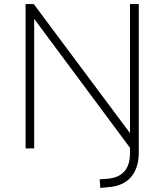

<svg xmlns="http://www.w3.org/2000/svg" viewBox="-20 -725 803 938"><path d="M470 193 467 151 508 148Q560 143 587.5 112.5Q615 82 615 22V-32L621 5L135 -649H147V0H105V-705H145L629 -56H615V-705H658V21Q658 52 651.5 77Q645 102 633 122Q621 142 603.5 156Q586 170 563 178.5Q540 187 513 189Z"/></svg>

Font: Nunito Sans 10pt ExtraLight
Style: Regular
Weight: 250
Designer: Vernon Adams
Foundry: Vernon Adams
Version: Version 3.101;gftools[0.9.27]